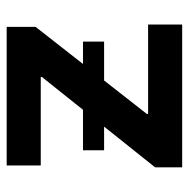

<svg xmlns="http://www.w3.org/2000/svg" viewBox="-15 -561 576 586"><g transform="rotate(-90 273.0 -268.0)"><path d="M55.2 0V-82.5L331.1 -428.2V-431.6H61V-535.6H483.9V-447.3L218.3 -107.9V-104H491.2V0ZM107.4 -238.3V-302.7H439V-238.3Z"/></g></svg>

Font: Inter 20pt SemiBold
Style: Regular
Weight: 600
Version: Version 4.001;git-66647c0bb